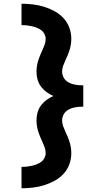

<svg xmlns="http://www.w3.org/2000/svg" viewBox="-20 -853 540 1026"><path d="M95 153V39Q109 39 122.5 37.5Q136 36 149.5 33Q163 30 176 25Q189 20 200 12Q211 4 217.5 -8.5Q224 -21 224 -34Q224 -50 219 -64.5Q214 -79 207.5 -93Q201 -107 195 -121Q189 -135 184.5 -149.5Q180 -164 177.5 -179.5Q175 -195 175 -210Q175 -231 180.5 -251.5Q186 -272 198.5 -289Q211 -306 228 -318.5Q245 -331 265 -340Q245 -349 228 -361.5Q211 -374 198.5 -391Q186 -408 180.5 -428.5Q175 -449 175 -470Q175 -485 177.5 -500.5Q180 -516 184.5 -530.5Q189 -545 195 -559Q201 -573 207.5 -587Q214 -601 219 -615.5Q224 -630 224 -646Q224 -659 217.5 -671.5Q211 -684 200 -692Q189 -700 176 -705Q163 -710 149.5 -713Q136 -716 122.5 -717.5Q109 -719 95 -719V-833Q125 -833 155.5 -829.5Q186 -826 215 -817Q244 -808 271 -793.5Q298 -779 319 -756.5Q340 -734 350.5 -705Q361 -676 361 -646Q361 -616 352.5 -588Q344 -560 331 -534Q324 -519 318 -503Q312 -487 312 -470Q312 -458 316.5 -446Q321 -434 330 -425Q339 -416 350.5 -410.5Q362 -405 374.5 -402Q387 -399 399.5 -398Q412 -397 425 -397V-283Q412 -283 399.5 -282Q387 -281 374.5 -278Q362 -275 350.5 -269.5Q339 -264 330 -255Q321 -246 316.5 -234Q312 -222 312 -210Q312 -193 318 -177Q324 -161 331 -146Q344 -120 352.5 -92Q361 -64 361 -34Q361 -4 350.5 25Q340 54 319 76.5Q298 99 271 113.5Q244 128 215 137Q186 146 155.5 149.5Q125 153 95 153Z"/></svg>

Font: Iosevka SS18 Heavy
Style: Regular
Weight: 900
Monospace: yes
Designer: Belleve Invis
Foundry: Belleve Invis
Version: Version 25.1.1; ttfautohint (v1.8.4)